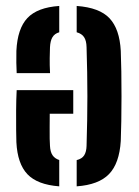

<svg xmlns="http://www.w3.org/2000/svg" viewBox="-20 -628 474 655"><path d="M392 -454.6Q393.2 -425.1 393.9 -384.1Q394.5 -343.1 394.5 -298.9Q394.5 -254.6 393.8 -214.7Q393.2 -174.7 392 -147Q387.2 -70.5 351.9 -34.1Q316.6 2.4 241.6 7.7V-81.8Q259.8 -86.3 267.3 -98.3Q274.8 -110.4 275.3 -130.4Q276.8 -176.4 277.4 -218Q278.1 -259.6 278.1 -299.8Q278.1 -340 277.4 -381.2Q276.8 -422.4 275.3 -467.1Q274.8 -489.3 266.8 -501.3Q258.8 -513.3 241.6 -517.9V-607.7Q319.6 -602.1 353.8 -565.5Q388 -529 392 -454.6ZM182.1 -607.7V-517.9Q166.3 -513.4 158.9 -501Q151.5 -488.6 150.5 -466.3Q150 -451.3 149.6 -429.4Q149.2 -407.5 150.7 -378.6H36.9Q36 -390.2 35.7 -414.2Q35.4 -438.3 35.9 -454.6Q39.5 -530.3 73.5 -566.5Q107.5 -602.6 182.1 -607.7ZM229.9 -320.5V-240.1H149.7Q149.5 -217 149.4 -194.4Q149.3 -171.8 149.5 -154.7Q149.8 -137.5 150.5 -130.4Q151.5 -109.8 159.3 -98.3Q167.2 -86.9 182.1 -82.1V7.7Q107.5 2.1 73.5 -33.7Q39.6 -69.5 35.9 -142.7Q35.4 -154.5 35.1 -184.4Q34.7 -214.2 35 -251.1Q35.2 -288 36.9 -320.5Z"/></svg>

Font: Big Shoulders Stencil Text Thin
Style: Regular
Weight: 100
Designer: Patric King
Foundry: XO Type Co
Version: Version 2.001